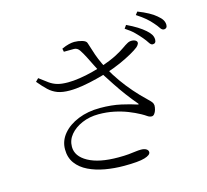

<svg xmlns="http://www.w3.org/2000/svg" viewBox="-121 -966 1241 1152"><g transform="rotate(-15 500.0 -390.0)"><path d="M866 -613Q855 -613 845 -629Q835 -645 819 -664Q803 -683 781.5 -704.5Q760 -726 727 -747L741 -767Q779 -749 806 -732Q833 -715 852 -698Q871 -681 879 -667Q887 -653 887 -637Q887 -625 881.5 -619Q876 -613 866 -613ZM512 47Q451 47 394.5 37Q338 27 292.5 5Q247 -17 220.5 -53Q194 -89 194 -140Q194 -193 229 -235Q264 -277 324.5 -301.5Q385 -326 460 -326Q533 -326 590.5 -313Q648 -300 683 -288Q697 -284 688 -294Q659 -328 631 -365.5Q603 -403 576 -444Q549 -485 522 -527Q505 -557 491 -585.5Q477 -614 463.5 -640.5Q450 -667 436 -688Q423 -708 402.5 -708.5Q382 -709 339 -708L335 -728Q361 -740 380.5 -744.5Q400 -749 414 -749Q438 -749 462 -742Q486 -735 490 -722Q498 -700 506 -672.5Q514 -645 527 -613Q540 -581 561 -543Q585 -499 614.5 -457.5Q644 -416 678 -377Q712 -338 748 -304Q766 -287 773 -278Q780 -269 781 -257Q781 -244 777 -230Q773 -216 765.5 -206.5Q758 -197 749 -197Q735 -197 722.5 -206Q710 -215 690 -226Q659 -243 621 -258Q583 -273 538 -282.5Q493 -292 442 -292Q386 -292 339.5 -272Q293 -252 265.5 -219Q238 -186 238 -144Q238 -85 305 -48Q372 -11 491 -11Q530 -11 555.5 -13.5Q581 -16 599 -18.5Q617 -21 633 -21Q654 -21 666 -13.5Q678 -6 678 6Q678 24 640 35.5Q602 47 512 47ZM313 -474Q269 -474 239 -485Q209 -496 184.5 -519Q160 -542 131 -577L149 -595Q180 -571 202.5 -555Q225 -539 251 -531.5Q277 -524 317 -524Q349 -524 389 -530Q429 -536 468 -546Q507 -556 536 -565Q598 -587 633 -605.5Q668 -624 687.5 -638Q707 -652 722 -660Q736 -668 753 -666.5Q770 -665 778 -656Q784 -648 780 -639Q776 -630 766 -621Q750 -608 718 -590Q686 -572 644.5 -553.5Q603 -535 556 -520Q527 -511 484 -500Q441 -489 396.5 -481.5Q352 -474 313 -474ZM955 -682Q942 -682 932.5 -697Q923 -712 906 -731Q889 -751 868 -769Q847 -787 813 -809L827 -827Q865 -812 892.5 -797Q920 -782 937 -767Q958 -750 966.5 -735.5Q975 -721 975 -705Q975 -694 969.5 -688Q964 -682 955 -682Z"/></g></svg>

Font: Noto Serif SC ExtraLight Light
Style: Regular
Weight: 300
Version: Version 2.002-H1;hotconv 1.1.0;makeotfexe 2.6.0